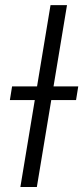

<svg xmlns="http://www.w3.org/2000/svg" viewBox="-20 -748 333 768"><path d="M248 -727.5 127.4 0H61.5L182.1 -727.5ZM19.5 -347.7 28.3 -402.3H293L284.2 -347.7Z"/></svg>

Font: Inter Display Light
Style: Italic
Weight: 300
Italic angle: -9.39999°
Designer: Rasmus Andersson
Foundry: rsms
Version: Version 4.000;git-a52131595